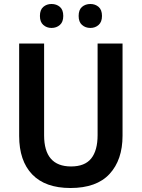

<svg xmlns="http://www.w3.org/2000/svg" viewBox="-20 -932 710 962"><path d="M594 -252Q594 -131 529 -60.5Q464 10 333 10Q207 10 141.5 -58Q76 -126 76 -251V-714H201V-254Q201 -98 336 -98Q405 -98 437 -138Q469 -178 469 -255V-714H594ZM180 -852Q180 -883 197 -897.5Q214 -912 238 -912Q263 -912 280 -897.5Q297 -883 297 -852Q297 -822 280 -807Q263 -792 238 -792Q214 -792 197 -807Q180 -822 180 -852ZM374 -852Q374 -883 391 -897.5Q408 -912 433 -912Q457 -912 474 -897.5Q491 -883 491 -852Q491 -822 474 -807Q457 -792 433 -792Q408 -792 391 -807Q374 -822 374 -852Z"/></svg>

Font: Noto Sans Georgian SemiCondensed SemiBold
Style: Regular
Weight: 600
Width: 4
Designer: Monotype Design Team, Akaki Razmadze
Foundry: Google LLC
Version: Version 2.005; ttfautohint (v1.8.4.7-5d5b)